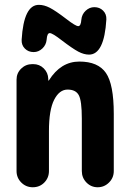

<svg xmlns="http://www.w3.org/2000/svg" viewBox="-20 -790 540 810"><path d="M460 -309.6V-68.4Q460 -40 439.9 -20Q419.9 0 392.1 0Q364.3 0 344.7 -20Q325.2 -40 325.2 -68.4V-290Q325.2 -364.3 312.5 -388.2Q299.8 -412.1 265.1 -412.1Q230.5 -412.1 208.5 -369.1Q186.5 -326.2 186.5 -237.3V-68.4Q186.5 -40 167 -20Q147.5 0 118.2 0Q89.8 0 69.8 -20Q49.8 -40 49.8 -68.4V-454.1Q49.8 -481.4 69.3 -500.5Q88.9 -519.5 116.2 -519.5H120.1Q146.5 -519.5 164.6 -501.5Q182.6 -483.4 183.6 -458V-451.2Q183.6 -450.2 184.6 -450.2Q186.5 -450.2 186.5 -451.2Q236.3 -530.3 314.9 -530.3Q393.6 -530.3 426.8 -482.4Q460 -434.6 460 -309.6ZM323.2 -707Q325.2 -729.5 341.3 -744.6Q357.4 -759.8 377.9 -759.8Q400.4 -759.8 415 -745.1Q429.7 -730.5 428.7 -708Q419.9 -559.6 355.5 -559.6Q334 -559.6 310.1 -572.3Q286.1 -585 240.2 -620.1Q201.2 -650.4 189.9 -650.4Q178.7 -650.4 176.8 -623Q174.8 -600.6 158.7 -585.4Q142.6 -570.3 122.1 -570.3Q99.6 -570.3 85 -585Q70.3 -599.6 71.3 -622.1Q80.1 -770.5 144.5 -769.5Q166 -769.5 189.9 -757.3Q213.9 -745.1 259.8 -710Q298.8 -679.7 310.1 -679.7Q321.3 -679.7 323.2 -707Z"/></svg>

Font: Rounded-X Mgen+ 2m bold
Style: Bold
Weight: 700
Designer: [Source Han Sans]
Ryoko NISHIZUKA  (kana & ideographs); Paul D. Hunt (Latin, Greek & Cyrillic); Wenlong ZHANG  (bopomofo
Version: Version 1.059.20150602